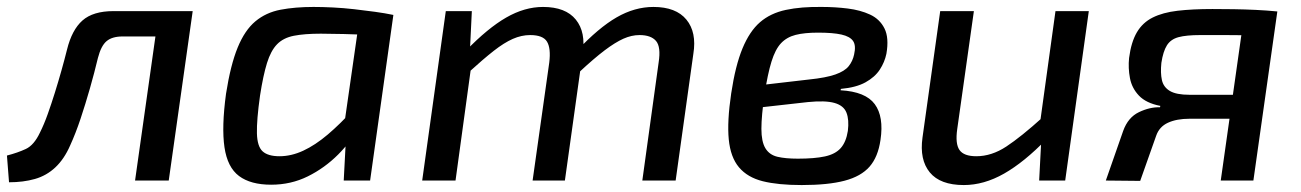

<svg xmlns="http://www.w3.org/2000/svg" viewBox="-34 -520 3746 553"><path d="M508 -488 498 -415H319Q289 -415 273 -401.5Q257 -388 248 -353Q238 -311 225 -265.5Q212 -220 198 -178Q184 -136 168 -101Q151 -62 125.5 -38Q100 -14 66.5 -4.5Q33 5 -8 5L-14 -72Q17 -80 40.5 -91Q64 -102 81 -138Q93 -162 103.5 -191.5Q114 -221 124 -253Q134 -285 143 -317Q152 -349 159 -377Q173 -434 203.5 -461Q234 -488 293 -488ZM521 -488 452 0H355L424 -488Z M869 -500Q895 -500 925 -498.5Q955 -497 986 -493.5Q1017 -490 1046 -486Q1075 -482 1099 -477L1050 -419Q998 -421 956 -422Q914 -423 890 -423Q843 -423 812.5 -417Q782 -411 764 -392.5Q746 -374 735 -338.5Q724 -303 715 -245Q705 -174 706 -136Q707 -98 722.5 -84Q738 -70 771 -70Q805 -70 839.5 -86Q874 -102 910 -132.5Q946 -163 984 -205L1003 -162Q979 -114 940 -75Q901 -36 852.5 -12Q804 12 747 12Q688 12 654.5 -13Q621 -38 612.5 -96Q604 -154 617 -250Q630 -333 650.5 -383Q671 -433 701.5 -458.5Q732 -484 774 -492Q816 -500 869 -500ZM1003 -478 1099 -477 1032 0H956L962 -114L952 -123Z M1325 -488 1319 -364 1326 -350 1278 0H1182L1250 -488ZM1530 -500Q1595 -500 1624.5 -463.5Q1654 -427 1644 -365L1593 0H1500L1548 -340Q1553 -381 1541.5 -400Q1530 -419 1493 -419Q1468 -419 1443 -408Q1418 -397 1388 -373.5Q1358 -350 1314 -310L1308 -374Q1371 -439 1424 -469.5Q1477 -500 1530 -500ZM1848 -500Q1913 -500 1943 -463.5Q1973 -427 1963 -365L1912 0H1816L1863 -340Q1870 -385 1855.5 -402Q1841 -419 1808 -419Q1785 -419 1761.5 -408.5Q1738 -398 1707.5 -375Q1677 -352 1633 -311L1628 -374Q1690 -440 1742 -470Q1794 -500 1848 -500Z M2334 -500Q2371 -500 2407.5 -495.5Q2444 -491 2472 -478Q2500 -465 2513.5 -438Q2527 -411 2519 -365Q2514 -341 2500 -319.5Q2486 -298 2459 -283Q2432 -268 2388 -264L2387 -260Q2459 -256 2485.5 -220Q2512 -184 2502 -117Q2495 -68 2470.5 -40Q2446 -12 2398.5 0.5Q2351 13 2275 13Q2207 13 2163 2Q2119 -9 2094.5 -38Q2070 -67 2065 -118.5Q2060 -170 2072 -251Q2084 -331 2104.5 -380.5Q2125 -430 2155 -456Q2185 -482 2229.5 -491.5Q2274 -501 2334 -500ZM2322 -426Q2283 -426 2257.5 -419.5Q2232 -413 2215.5 -395.5Q2199 -378 2188 -342.5Q2177 -307 2168 -248Q2159 -186 2159 -149Q2159 -112 2170.5 -93Q2182 -74 2205 -68.5Q2228 -63 2264 -63Q2312 -63 2342 -69.5Q2372 -76 2387.5 -93.5Q2403 -111 2408 -143Q2412 -175 2404 -195.5Q2396 -216 2369.5 -223.5Q2343 -231 2293 -226L2150 -210L2158 -275L2296 -291Q2345 -296 2372 -305.5Q2399 -315 2410.5 -329.5Q2422 -344 2426 -363Q2432 -389 2423 -402Q2414 -415 2389.5 -420.5Q2365 -426 2322 -426Z M2771 -488 2723 -148Q2717 -106 2729.5 -88Q2742 -70 2778 -70Q2822 -70 2864.5 -98Q2907 -126 2969 -182L2980 -119Q2916 -53 2858 -20Q2800 13 2742 13Q2674 13 2644 -23.5Q2614 -60 2623 -124L2674 -488ZM3102 -488 3034 0H2959L2966 -134L2959 -148L3006 -488Z M3458 -494Q3488 -494 3519.5 -493.5Q3551 -493 3583 -491.5Q3615 -490 3645 -487L3626 -415Q3621 -416 3603 -417Q3585 -418 3557.5 -418.5Q3530 -419 3495.5 -419Q3461 -419 3423 -419Q3383 -419 3360.5 -413Q3338 -407 3327 -389.5Q3316 -372 3311 -339Q3308 -310 3312.5 -289.5Q3317 -269 3335.5 -258Q3354 -247 3392 -247H3601L3595 -179Q3584 -179 3558 -178.5Q3532 -178 3491 -178Q3450 -178 3392 -178Q3355 -178 3330 -166.5Q3305 -155 3296 -129L3250 1L3151 0L3201 -143Q3215 -182 3246.5 -197Q3278 -212 3307 -211L3308 -215Q3267 -223 3246.5 -244.5Q3226 -266 3220.5 -295Q3215 -324 3218 -353Q3224 -399 3240.5 -427Q3257 -455 3286 -469.5Q3315 -484 3357.5 -489Q3400 -494 3458 -494ZM3645 -487 3576 0H3482L3551 -487Z"/></svg>

Font: Exo 2 Medium
Style: Italic
Weight: 500
Italic angle: -8°
Designer: Natanael Gama
Foundry: Natanael Gama
Version: Version 2.010